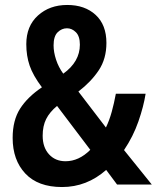

<svg xmlns="http://www.w3.org/2000/svg" viewBox="-20 -744 632 774"><path d="M251 -724Q322 -724 365.5 -684Q409 -644 409 -571Q409 -507 378 -460.5Q347 -414 296 -375L407 -230Q421 -259 430.5 -293.5Q440 -328 447 -366H567Q559 -315 538 -254.5Q517 -194 480 -139L592 0H452L408 -59Q330 10 230 10Q133 10 82 -44.5Q31 -99 31 -188Q31 -259 61 -306Q91 -353 149 -392Q113 -440 99.5 -479.5Q86 -519 86 -566Q86 -639 133 -681.5Q180 -724 251 -724ZM250 -630Q229 -630 212.5 -614Q196 -598 196 -561Q196 -534 206 -503.5Q216 -473 235 -447Q302 -495 302 -564Q302 -598 286 -614Q270 -630 250 -630ZM210 -317Q180 -292 166 -264Q152 -236 152 -197Q152 -150 177.5 -122Q203 -94 244 -94Q298 -94 344 -140Z"/></svg>

Font: Noto Sans Sinhala Condensed SemiBold
Style: Regular
Weight: 600
Width: 3
Designer: Jelle Bosma - Monotype Design Team
Foundry: Monotype Imaging Inc.
Version: Version 2.006; ttfautohint (v1.8.4.7-5d5b)